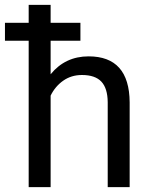

<svg xmlns="http://www.w3.org/2000/svg" viewBox="-35 -770 620 790"><path d="M295.9 -602.5H173.3V-464.4Q233.4 -538.1 329.6 -538.1Q497.1 -538.1 498.5 -349.1V0H408.2V-349.6Q407.7 -406.7 382.1 -434.1Q356.4 -461.4 302.2 -461.4Q258.3 -461.4 225.1 -438Q191.9 -414.6 173.3 -376.5V0H83V-602.5H-14.6V-676.3H83V-750H173.3V-676.3H295.9Z"/></svg>

Font: Roboto
Style: Regular
Weight: 400
Designer: Google
Version: Version 2.001047; 2015